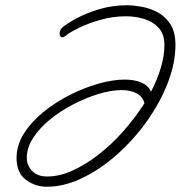

<svg xmlns="http://www.w3.org/2000/svg" viewBox="-20 -646 688 731"><path d="M158 65Q114 65 78.5 38.5Q43 12 43 -45Q43 -93 71 -137.5Q99 -182 144.5 -219Q190 -256 245 -284Q300 -312 355 -327.5Q410 -343 455 -343Q491 -343 517.5 -332Q544 -321 555 -297Q579 -343 592.5 -388.5Q606 -434 606 -475Q606 -516 584 -540Q562 -564 528.5 -574Q495 -584 460 -584Q410 -584 362.5 -570.5Q315 -557 279.5 -539.5Q244 -522 230 -510Q223 -504 218 -504Q207 -504 207 -519Q207 -531 217 -541Q234 -556 271 -576Q308 -596 358 -611Q408 -626 463 -626Q487 -626 518.5 -620.5Q550 -615 579.5 -599.5Q609 -584 628.5 -554Q648 -524 648 -475Q648 -406 619 -331Q590 -256 540 -185.5Q490 -115 426.5 -58.5Q363 -2 294 31.5Q225 65 158 65ZM82 -45Q82 -17 102 4.5Q122 26 160 26Q206 26 256 3.5Q306 -19 356 -58Q406 -97 450.5 -147.5Q495 -198 530 -253Q523 -279 499.5 -291Q476 -303 443 -303Q404 -303 356 -288.5Q308 -274 259.5 -249Q211 -224 171 -191.5Q131 -159 106.5 -121.5Q82 -84 82 -45Z"/></svg>

Font: Meow Script
Style: Regular
Weight: 400
Designer: Robert E. Leuschke
Foundry: Robert E. Leuschke
Version: Version 1.010; ttfautohint (v1.8.3)